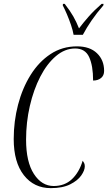

<svg xmlns="http://www.w3.org/2000/svg" viewBox="-20 -964 559 994"><path d="M243 10Q156 10 103.5 -57Q51 -124 51 -244Q51 -336 73.5 -422Q96 -508 138.5 -576Q181 -644 241.5 -684Q302 -724 379 -724Q445 -724 482 -688.5Q519 -653 519 -597Q519 -573 503 -560Q487 -547 462 -547Q462 -624 441.5 -668.5Q421 -713 369 -713Q316 -713 269.5 -673.5Q223 -634 188.5 -567Q154 -500 134.5 -415.5Q115 -331 115 -241Q115 -126 155.5 -63.5Q196 -1 258 -1Q315 -1 352.5 -36.5Q390 -72 408 -132Q412 -127 415.5 -120Q419 -113 419 -103Q419 -82 400.5 -55.5Q382 -29 343 -9.5Q304 10 243 10ZM361 -784Q357 -807 347.5 -835Q338 -863 326.5 -890Q315 -917 305 -936L306 -944H315Q343 -908 359.5 -879Q376 -850 389 -817Q410 -845 438 -877Q466 -909 506 -944H516L515 -936Q481 -897 454.5 -858.5Q428 -820 409 -784Z"/></svg>

Font: Noto Serif Display ExtraCondensed Light
Style: Italic
Weight: 300
Width: 2
Italic angle: -12°
Designer: Monotype Design Team
Foundry: Monotype Imaging Inc.
Version: Version 2.009